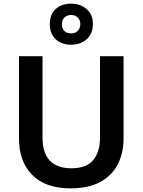

<svg xmlns="http://www.w3.org/2000/svg" viewBox="-20 -1022 781 1052"><path d="M367 10Q229 10 156.5 -63.5Q84 -137 84 -264V-714H213V-268Q213 -185 252.5 -142.5Q292 -100 372 -100Q454 -100 491 -145Q528 -190 528 -269V-714H657V-264Q657 -184 625.5 -122Q594 -60 529.5 -25Q465 10 367 10ZM370 -777Q317 -777 285 -807Q253 -837 253 -890Q253 -943 285 -972.5Q317 -1002 370 -1002Q420 -1002 454.5 -972.5Q489 -943 489 -891Q489 -837 455 -807Q421 -777 370 -777ZM370 -839Q392 -839 406 -853Q420 -867 420 -890Q420 -913 405.5 -926.5Q391 -940 370 -940Q348 -940 333.5 -926.5Q319 -913 319 -890Q319 -867 332 -853Q345 -839 370 -839Z"/></svg>

Font: Noto Sans Symbols SemiBold
Style: Regular
Weight: 600
Version: Version 2.002